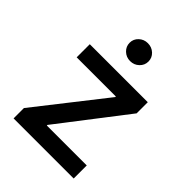

<svg xmlns="http://www.w3.org/2000/svg" viewBox="-214 -864 975 975"><g transform="rotate(45 273.5 -376.0)"><path d="M57.6 0V-74.2L346.2 -441.9V-445.8H64.9V-540H481.4V-460L202.6 -98.1V-93.8H489.3V0ZM270 -624Q242.2 -624 222.4 -642.8Q202.6 -661.6 202.6 -688.5Q202.6 -715.3 222.4 -733.9Q242.2 -752.4 270 -752.4Q298.3 -752.4 318.1 -733.9Q337.9 -715.3 337.9 -688.5Q337.9 -661.6 318.1 -642.8Q298.3 -624 270 -624Z"/></g></svg>

Font: V-Inter
Style: Medium-500
Weight: 500
Designer: Rasmus Andersson
Foundry: rsms
Version: Version 4.000;git-4146feb